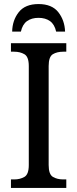

<svg xmlns="http://www.w3.org/2000/svg" viewBox="-20 -927 381 947"><path d="M34 0V-42H50Q79 -42 100.5 -54.5Q122 -67 122 -113V-601Q122 -647 100.5 -659.5Q79 -672 50 -672H34V-714H307V-672H292Q261 -672 240.5 -659.5Q220 -647 220 -601V-113Q220 -67 241 -54.5Q262 -42 292 -42H307V0ZM40 -771Q41 -827 72.5 -867Q104 -907 170 -907Q236 -907 267.5 -867Q299 -827 301 -771H257Q249 -807 226.5 -823Q204 -839 170 -839Q136 -839 113.5 -823Q91 -807 83 -771Z"/></svg>

Font: Noto Serif SemiCondensed
Style: Regular
Weight: 400
Width: 4
Designer: Monotype Design Team
Foundry: Monotype Imaging Inc.
Version: Version 2.013